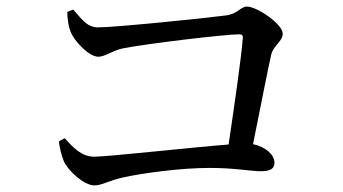

<svg xmlns="http://www.w3.org/2000/svg" viewBox="-20 -645 1040 582"><path d="M159 -217C159 -203 166 -174 174 -155C188 -126 235 -83 266 -83C290 -83 306 -97 357 -108C413 -120 527 -136 615 -136C692 -136 739 -126 771 -126C800 -126 812 -134 812 -152C812 -175 786 -200 747 -208C769 -316 791 -431 802 -479C809 -508 837 -519 837 -543C837 -572 759 -625 729 -625C708 -625 701 -602 663 -598C604 -590 328 -562 277 -562C242 -562 225 -591 202 -616L184 -609C184 -592 187 -566 193 -552C202 -523 249 -473 278 -473C298 -473 322 -492 351 -498C419 -512 662 -541 705 -541C713 -541 717 -538 716 -530C712 -473 690 -323 673 -207C558 -198 306 -170 266 -170C226 -170 201 -199 176 -226Z"/></svg>

Font: Noto Serif TC Medium
Style: Regular
Weight: 500
Designer: Ryoko NISHIZUKA 西塚涼子 (kana & ideographs); Frank Grießhammer (Latin, Greek & Cyrillic); Wenlong ZHANG 张文龙 (bopomofo); San
Foundry: Adobe
Version: Version 2.001;hotconv 1.1.0;makeotfexe 2.6.0